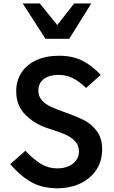

<svg xmlns="http://www.w3.org/2000/svg" viewBox="-20 -1048 640 1078"><path d="M301.5 -102.5Q336 -102.5 363.8 -114.2Q391.5 -126 407.5 -147.8Q423.5 -169.5 423.5 -198Q423.5 -232 401.2 -255.2Q379 -278.5 348.5 -292Q318 -305.5 272 -320Q256 -325.5 240 -330.5Q168.5 -356 119.8 -406.5Q71 -457 71 -536.5Q71 -595.5 100.5 -640.5Q130 -685.5 184.2 -710.2Q238.5 -735 311.5 -735Q385.5 -735 440 -708.5Q494.5 -682 545.5 -628L463.5 -554Q425.5 -591 388.8 -609.2Q352 -627.5 308 -627.5Q257.5 -627.5 226.5 -604.8Q195.5 -582 195.5 -540Q195.5 -507 215.2 -485Q235 -463 264.2 -449.2Q293.5 -435.5 345.5 -417Q412 -393.5 453.5 -372.2Q495 -351 524.2 -311.2Q553.5 -271.5 553.5 -209Q553.5 -144.5 521.2 -95Q489 -45.5 431.5 -18.2Q374 9 301 9Q215 9 153 -27Q91 -63 37.5 -126.5L122.5 -201.5Q170.5 -151 211.8 -126.8Q253 -102.5 301.5 -102.5ZM107.5 -1028.5H203.5L301.5 -907.5L396.5 -1028.5H492.5L368.5 -830H235.5Z"/></svg>

Font: JuliaMono
Style: Bold
Weight: 700
Monospace: yes
Designer: cormullion
Foundry: corm
Version: Version 0.055; ttfautohint (v1.8.4)